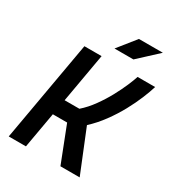

<svg xmlns="http://www.w3.org/2000/svg" viewBox="-208 -1021 1055 1148"><g transform="rotate(30 319.5 -447.0)"><path d="M28.8 0 150.9 -693.4H269.5L210 -354.5H312Q352.1 -389.6 386.2 -437Q420.4 -484.4 447.3 -533.9Q474.1 -583.5 492.2 -626Q510.3 -668.5 518.1 -693.4H639.2Q627.9 -655.8 607.2 -605.5Q586.4 -555.2 556.2 -499.5Q525.9 -443.8 486.6 -390.1Q447.3 -336.4 399.9 -292.5L518.6 0H385.7L289.6 -246.6H190.9L147.5 0ZM313.5 -771.5 411.6 -894H576.7L444.3 -771.5Z"/></g></svg>

Font: Cascadia Mono NF SemiBold
Style: Italic
Weight: 600
Italic angle: -10°
Monospace: yes
Designer: Aaron Bell
Foundry: Saja Typeworks
Version: Version 2404.023; ttfautohint (v1.8.4)